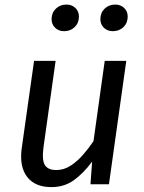

<svg xmlns="http://www.w3.org/2000/svg" viewBox="-20 -787 616 820"><path d="M199.5 12.1Q129.4 12.1 95.9 -31.5Q62.5 -75 72.5 -152L125.5 -527.1H217.5L165.5 -156.3Q158.6 -102.5 172 -81.6Q185.4 -60.8 220.2 -60.8Q253 -60.8 281.3 -79.2Q309.7 -97.6 334.5 -125.9Q359.4 -154.3 379.3 -184.2L427.3 -527.1H519.3L445.3 0H366.4L373.4 -96.7Q336.4 -46.8 295.4 -17.4Q254.4 12.1 199.5 12.1ZM253.7 -653.8Q230.5 -653.8 215.4 -668.4Q200.3 -683 200.3 -705.1Q200.3 -732.3 218.5 -749.9Q236.6 -767.5 263.8 -767.5Q286.9 -767.5 302 -752.9Q317.1 -738.3 317.1 -716.2Q317.1 -689 299 -671.4Q280.8 -653.8 253.7 -653.8ZM462 -653.8Q438.8 -653.8 423.7 -668.4Q408.7 -683 408.7 -705.1Q408.7 -732.3 426.8 -749.9Q444.9 -767.5 472.1 -767.5Q495.2 -767.5 510.3 -752.9Q525.4 -738.3 525.4 -716.2Q525.4 -689 507.3 -671.4Q489.1 -653.8 462 -653.8Z"/></svg>

Font: Fira Sans Variable
Style: Italic
Weight: 397
Italic angle: -8°
Designer: Carrois Corporate & Edenspiekermann AG
Foundry: Carrois Corporate GbR & Edenspiekermann AG
Version: Version 4.202